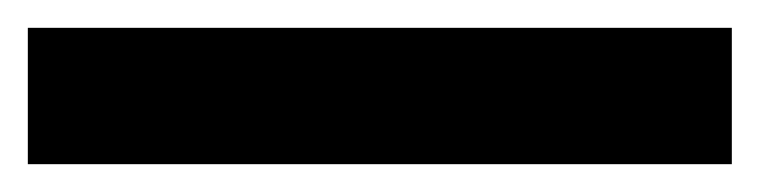

<svg xmlns="http://www.w3.org/2000/svg" viewBox="-23 -878 546 138"><path d="M503 -760H-3V-858H503Z"/></svg>

Font: Noto Sans Gujarati
Style: Regular
Weight: 400
Designer: Jelle Bosma - Monotype Design Team, Universal Thirst
Foundry: Monotype Imaging Inc.
Version: Version 2.102